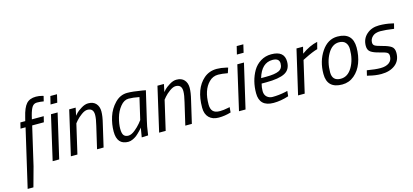

<svg xmlns="http://www.w3.org/2000/svg" viewBox="-73 -1301 4512 2097"><g transform="rotate(-15 2183.0 -253.0)"><path d="M380 -728Q414 -728 452 -718L464 -714L450 -656Q410 -663 375 -663Q340 -663 320.5 -635Q301 -607 284 -542L274 -500H408L392 -435H260L159 0L98 222H33L185 -434H128L144 -500H199L210 -543Q234 -645 271.5 -686.5Q309 -728 380 -728Z M375 0 490 -500H565L449 0ZM513 -604 535 -694H610L589 -604Z M912 -510Q970 -510 1000 -476Q1030 -442 1030 -388Q1030 -334 1010 -254L951 0H877L935 -249Q954 -325 954 -369Q954 -444 886 -444Q856 -444 817.5 -416Q779 -388 755 -360L732 -332L655 0H581L696 -500H769L751 -413Q760 -424 774.5 -440Q789 -456 831.5 -483Q874 -510 912 -510Z M1230 10Q1102 10 1102 -139Q1102 -222 1128.5 -304.5Q1155 -387 1215 -448.5Q1275 -510 1354 -510Q1415 -510 1521 -492L1559 -485L1483 -160Q1469 -104 1459 -28L1455 -2L1382 1Q1396 -85 1400 -106Q1395 -97 1370.5 -71.5Q1346 -46 1327 -30.5Q1308 -15 1281 -2.5Q1254 10 1230 10ZM1472 -431Q1402 -445 1351.5 -445Q1301 -445 1259 -393.5Q1217 -342 1198 -273.5Q1179 -205 1179 -151Q1179 -97 1196 -76Q1213 -55 1247 -55Q1281 -55 1321.5 -87.5Q1362 -120 1389 -153L1415 -186Z M1910 -510Q1968 -510 1998 -476Q2028 -442 2028 -388Q2028 -334 2008 -254L1949 0H1875L1933 -249Q1952 -325 1952 -369Q1952 -444 1884 -444Q1854 -444 1815.5 -416Q1777 -388 1753 -360L1730 -332L1653 0H1579L1694 -500H1767L1749 -413Q1758 -424 1772.5 -440Q1787 -456 1829.5 -483Q1872 -510 1910 -510Z M2366 -510Q2413 -510 2473 -496L2491 -491L2472 -433Q2407 -445 2364 -445Q2304 -445 2261 -401Q2180 -320 2180 -156Q2180 -106 2204 -80.5Q2228 -55 2283 -55Q2322 -55 2375 -66L2395 -70L2390 -11Q2321 10 2251.5 10Q2182 10 2142.5 -29.5Q2103 -69 2103 -142Q2103 -356 2219 -457Q2280 -510 2366 -510Z M2482 0 2597 -500H2672L2556 0ZM2620 -604 2642 -694H2717L2696 -604Z M2878 -56Q2949 -56 3024 -72L3049 -78L3043 -19Q2954 10 2872 10Q2713 10 2713 -142Q2713 -281 2776 -390Q2808 -444 2861.5 -477Q2915 -510 2982 -510Q3130 -510 3130 -388Q3130 -299 3063 -263.5Q2996 -228 2850 -228H2799Q2788 -189 2788 -146Q2788 -103 2814 -79.5Q2840 -56 2878 -56ZM2864 -287Q2966 -287 3011 -308.5Q3056 -330 3056 -387Q3056 -447 2979 -447Q2856 -447 2809 -287Z M3150 0 3266 -500H3340L3322 -426Q3415 -493 3503 -511L3483 -434Q3429 -420 3338 -374L3308 -359L3225 0Z M3730 -510Q3903 -510 3903 -340Q3903 -247 3873.5 -168Q3844 -89 3785 -39.5Q3726 10 3649 10Q3478 10 3478 -154Q3478 -298 3549.5 -404Q3621 -510 3730 -510ZM3649 -55Q3729 -55 3778.5 -139.5Q3828 -224 3828 -341Q3828 -389 3803.5 -417Q3779 -445 3730 -445Q3652 -445 3602.5 -357.5Q3553 -270 3553 -153Q3553 -55 3649 -55Z M4351 -431Q4256 -445 4198.5 -445Q4141 -445 4110 -416.5Q4079 -388 4079 -348Q4079 -324 4097 -312Q4115 -300 4180.5 -283Q4246 -266 4277 -244.5Q4308 -223 4308 -172Q4308 -84 4247 -37Q4186 10 4090 10Q4026 10 3955 -8L3932 -13L3946 -71Q4038 -55 4098.5 -55Q4159 -55 4195 -81Q4231 -107 4231 -157Q4231 -185 4212 -196.5Q4193 -208 4129.5 -223.5Q4066 -239 4035 -261Q4004 -283 4004 -330Q4004 -410 4060 -460Q4116 -510 4201 -510Q4276 -510 4343 -494L4366 -489Z"/></g></svg>

Font: Titillium Web
Style: Italic
Weight: 400
Italic angle: -13°
Version: Version 1.002;PS 57.000;hotconv 1.0.70;makeotf.lib2.5.55311